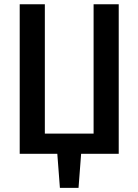

<svg xmlns="http://www.w3.org/2000/svg" viewBox="-20 -728 655 909"><path d="M423.1 -707.7H542.1V0H364.1L351.8 161.5H263.6L251.3 0H73.3V-707.7H192.3V-95.4H423.1Z"/></svg>

Font: Fira Code Fixed Medium
Style: Regular
Weight: 500
Monospace: yes
Designer: Carrois Corporate, Edenspiekermann AG, Nikita Prokopov
Foundry: Carrois Corporate, Edenspiekermann AG, Nikita Prokopov
Version: Version 5.002